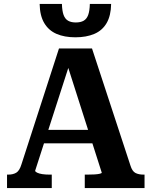

<svg xmlns="http://www.w3.org/2000/svg" viewBox="-20 -963 776 983"><path d="M190 -298H468L476 -229H181ZM315 -661 337 -638 160 -89Q160 -84 170 -79Q180 -74 196.5 -71.5Q213 -69 234 -69H245V0H16V-69H22Q47 -69 63.5 -79Q80 -89 90 -122L282 -715H451L648 -115Q657 -86 673.5 -77.5Q690 -69 715 -69H720V0H414V-69H427Q448 -69 464.5 -70Q481 -71 491 -73.5Q501 -76 501 -79ZM366 -772Q310 -772 269.5 -789.5Q229 -807 206.5 -845Q184 -883 183 -943H297Q298 -907 305.5 -886.5Q313 -866 328.5 -857Q344 -848 368 -848Q393 -848 408.5 -857Q424 -866 431.5 -886.5Q439 -907 440 -943H549Q548 -883 526 -845Q504 -807 463 -789.5Q422 -772 366 -772Z"/></svg>

Font: Roboto Serif SemiBold
Style: Regular
Weight: 600
Designer: Greg Gazdowicz
Foundry: Commercial Type
Version: Version 1.008